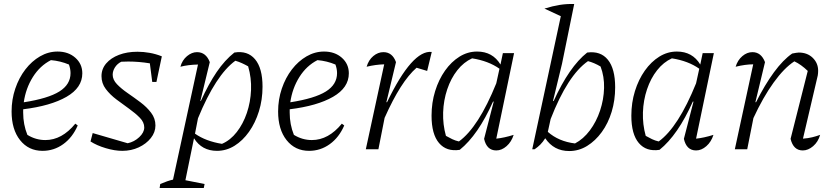

<svg xmlns="http://www.w3.org/2000/svg" viewBox="-20 -747 4179 961"><path d="M193 8Q123 8 80.5 -45.5Q38 -99 38 -189Q38 -249 56.5 -303.5Q75 -358 107 -399.5Q139 -441 180.5 -465Q222 -489 268 -489Q322 -489 357 -458Q392 -427 392 -380Q392 -308 313 -262.5Q234 -217 96 -200Q96 -191 96 -183Q96 -124 117 -72Q159 -46 207 -46Q290 -46 357 -128L369 -119Q343 -59 296.5 -25.5Q250 8 193 8ZM333 -381Q333 -402 325 -424Q282 -442 235 -446Q180 -418 144.5 -361.5Q109 -305 99 -235Q221 -254 277 -289Q333 -324 333 -381Z M433 -39 444 -81 619 -30Q652 -37 677 -60.5Q702 -84 702 -109Q702 -135 680 -157.5Q658 -180 626.5 -202.5Q595 -225 563 -249Q531 -273 509.5 -301.5Q488 -330 488 -366Q488 -402 511.5 -429.5Q535 -457 575.5 -472.5Q616 -488 668 -488Q698 -488 729 -482.5Q760 -477 790 -465L763 -337H742L730 -430Q675 -439 622 -439Q603 -439 587 -438Q567 -428 555.5 -410Q544 -392 544 -373Q544 -348 565.5 -325.5Q587 -303 619 -281Q651 -259 683 -235Q715 -211 736.5 -182.5Q758 -154 758 -119Q758 -85 735 -56Q712 -27 674.5 -9.5Q637 8 592 8Q554 8 509 -5.5Q464 -19 433 -39Z M779 194 782 174Q819 158 846 152L971 -424Q922 -423 883 -413Q892 -446 916 -466Q940 -486 966 -486Q1011 -486 1030 -436L983 -242L985 -241Q1024 -327 1064.5 -386.5Q1105 -446 1153 -484Q1219 -495 1256.5 -450.5Q1294 -406 1294 -313Q1294 -248 1276 -190Q1258 -132 1226.5 -87.5Q1195 -43 1154 -17.5Q1113 8 1066 8Q990 8 951 -55L908 155L1004 174L1000 194ZM956 -78Q1010 -40 1091 -27Q1133 -45 1165 -86Q1197 -127 1215.5 -181.5Q1234 -236 1236.5 -296.5Q1239 -357 1222 -415Q1206 -424 1190.5 -431Q1175 -438 1158 -443Q1060 -372 971 -155Z M1527 8Q1457 8 1414.5 -45.5Q1372 -99 1372 -189Q1372 -249 1390.5 -303.5Q1409 -358 1441 -399.5Q1473 -441 1514.5 -465Q1556 -489 1602 -489Q1656 -489 1691 -458Q1726 -427 1726 -380Q1726 -308 1647 -262.5Q1568 -217 1430 -200Q1430 -191 1430 -183Q1430 -124 1451 -72Q1493 -46 1541 -46Q1624 -46 1691 -128L1703 -119Q1677 -59 1630.5 -25.5Q1584 8 1527 8ZM1667 -381Q1667 -402 1659 -424Q1616 -442 1569 -446Q1514 -418 1478.5 -361.5Q1443 -305 1433 -235Q1555 -254 1611 -289Q1667 -324 1667 -381Z M1811 0 1903 -425Q1861 -424 1815 -413Q1825 -447 1848.5 -466.5Q1872 -486 1899 -486Q1944 -486 1962 -436L1914 -236L1917 -235Q2044 -498 2141 -487L2118 -392L2065 -408Q2025 -373 1985.5 -311Q1946 -249 1905 -157L1874 0Z M2281 3Q2215 13 2177.5 -31Q2140 -75 2140 -168Q2140 -233 2158 -291Q2176 -349 2207.5 -393.5Q2239 -438 2280 -463.5Q2321 -489 2368 -489Q2446 -489 2485 -424L2497 -481H2553L2464 -53Q2503 -57 2551 -72Q2540 -37 2515.5 -15.5Q2491 6 2464 6Q2416 6 2403 -52L2451 -238L2448 -239Q2373 -71 2281 3ZM2212 -67Q2228 -58 2243.5 -50.5Q2259 -43 2277 -39Q2375 -110 2464 -330L2480 -403Q2425 -442 2343 -455Q2301 -436 2269 -395.5Q2237 -355 2218.5 -300Q2200 -245 2198 -184.5Q2196 -124 2212 -67Z M2644 0 2787 -666 2705 -704Q2747 -717 2782 -722.5Q2817 -728 2854 -727L2793 -428L2748 -242L2751 -241Q2829 -413 2919 -484Q2986 -493 3022.5 -448Q3059 -403 3059 -310Q3059 -245 3041.5 -187.5Q3024 -130 2992 -86Q2960 -42 2918.5 -16.5Q2877 9 2829 9Q2752 9 2709 -55Q2697 -36 2684.5 -23.5Q2672 -11 2656 0ZM2722 -87Q2776 -39 2858 -29Q2900 -51 2932.5 -94.5Q2965 -138 2983.5 -193.5Q3002 -249 3003.5 -306.5Q3005 -364 2986 -414Q2954 -433 2923 -441Q2821 -370 2736 -151Z M3281 3Q3215 13 3177.5 -31Q3140 -75 3140 -168Q3140 -233 3158 -291Q3176 -349 3207.5 -393.5Q3239 -438 3280 -463.5Q3321 -489 3368 -489Q3446 -489 3485 -424L3497 -481H3553L3464 -53Q3503 -57 3551 -72Q3540 -37 3515.5 -15.5Q3491 6 3464 6Q3416 6 3403 -52L3451 -238L3448 -239Q3373 -71 3281 3ZM3212 -67Q3228 -58 3243.5 -50.5Q3259 -43 3277 -39Q3375 -110 3464 -330L3480 -403Q3425 -442 3343 -455Q3301 -436 3269 -395.5Q3237 -355 3218.5 -300Q3200 -245 3198 -184.5Q3196 -124 3212 -67Z M3658 0 3750 -425Q3711 -425 3662 -413Q3672 -446 3695.5 -466Q3719 -486 3746 -486Q3790 -486 3809 -436L3761 -236L3764 -235Q3808 -323 3854 -385.5Q3900 -448 3945 -479Q3956 -481 3964 -482.5Q3972 -484 3978 -484Q4021 -484 4048 -457.5Q4075 -431 4075 -393Q4075 -387 4074.5 -381Q4074 -375 4073 -369L3999 -53Q4025 -55 4045.5 -60Q4066 -65 4085 -72Q4075 -37 4050 -15.5Q4025 6 3998 6Q3951 6 3937 -52L4023 -392Q3990 -424 3956 -440Q3905 -407 3852 -333.5Q3799 -260 3751 -156L3720 0Z"/></svg>

Font: Piazzolla Light
Style: Italic
Weight: 300
Italic angle: -11.3°
Designer: Juan Pablo del Peral
Foundry: Huerta Tipografica
Version: Version 1.330